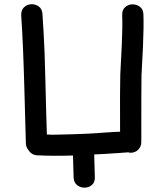

<svg xmlns="http://www.w3.org/2000/svg" viewBox="-20 -735 781 905"><path d="M327 101Q328 126 344 138Q360 150 379.5 149.5Q399 149 413.5 136.5Q428 124 427 99L424 -7Q443 -8 474 -9.5Q505 -11 536 -13.5Q567 -16 584 -17Q590 -15 596 -15Q617 -15 631.5 -29.5Q646 -44 646 -65Q646 -350 647 -381Q647 -387 654 -516Q658 -610 656 -667Q655 -692 639 -703.5Q623 -715 603.5 -714.5Q584 -714 569.5 -701Q555 -688 556 -663Q558 -611 554 -522Q547 -391 547 -385Q545 -316 546 -114Q531 -114 487 -111L429 -107Q420 -106 395.5 -105Q371 -104 347.5 -103Q324 -102 315 -102Q289 -102 257 -100.5Q225 -99 201 -101Q199 -147 197.5 -213.5Q196 -280 194 -353Q192 -426 190 -490Q186 -586 180 -670Q178 -694 162 -705Q146 -716 126.5 -715Q107 -714 93 -700.5Q79 -687 80 -662Q89 -534 95 -311Q101 -87 102 -58Q103 -41 114 -28Q128 -5 154 -3Q230 1 324 -2L327 101Z"/></svg>

Font: Balsamiq Sans
Style: Regular
Weight: 400
Designer: Michael Angeles
Foundry: Balsamiq SRL
Version: Version 1.020; ttfautohint (v1.8.4.7-5d5b);gftools[0.9.26]